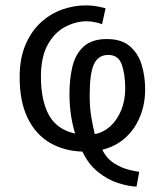

<svg xmlns="http://www.w3.org/2000/svg" viewBox="-20 -550 600 713"><path d="M487 143Q458 142 419.5 130Q381 118 345 89.5Q309 61 286 13Q218 11 165 -20Q112 -51 82.5 -112Q53 -173 53 -263Q53 -333 74.5 -383.5Q96 -434 131.5 -466.5Q167 -499 210.5 -514.5Q254 -530 298 -530Q324 -530 347.5 -525Q371 -520 372 -519L359 -460Q356 -462 337.5 -466.5Q319 -471 302 -471Q261 -471 221.5 -450Q182 -429 157 -383.5Q132 -338 132 -265Q132 -177 161.5 -123Q191 -69 259 -54Q249 -86 243.5 -123Q238 -160 238 -203Q238 -257 249 -303Q260 -349 290.5 -377Q321 -405 377 -405Q431 -405 462 -378.5Q493 -352 506 -309.5Q519 -267 519 -218Q519 -163 499.5 -116Q480 -69 444.5 -37.5Q409 -6 360 6Q376 39 404 56.5Q432 74 459 80.5Q486 87 497 88ZM332 -52Q364 -58 389.5 -81Q415 -104 430 -140.5Q445 -177 445 -221Q445 -273 432.5 -309.5Q420 -346 382 -346Q345 -346 329 -312Q313 -278 313 -195Q313 -151 319 -115.5Q325 -80 332 -52Z"/></svg>

Font: Ubuntu Sans Mono
Style: Regular
Weight: 400
Monospace: yes
Designer: Dalton Maag Ltd
Foundry: Dalton Maag Ltd
Version: Version 1.006